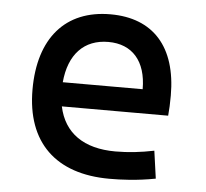

<svg xmlns="http://www.w3.org/2000/svg" viewBox="-44 -573 674 629"><g transform="rotate(5 293.0 -258.5)"><path d="M337.9 9.8C377 9.8 427.7 7.8 489.3 -3.9L476.6 -94.7C433.6 -85.9 392.6 -81.1 349.6 -81.1C245.6 -81.1 180.2 -126.5 162.1 -212.9H511.7C513.7 -233.4 514.6 -254.9 514.6 -279.3C514.6 -440.4 434.6 -527.3 294.9 -527.3C146.5 -527.3 61.5 -428.7 61.5 -259.8C61.5 -85.9 161.1 9.8 337.9 9.8ZM158.2 -292C166.5 -384.3 215.8 -436.5 295.9 -436.5C374 -436.5 420.9 -384.8 420.9 -292Z"/></g></svg>

Font: Cascadia Code PL
Style: Regular
Weight: 400
Monospace: yes
Designer: Aaron Bell
Foundry: Saja Typeworks
Version: Version 2404.023